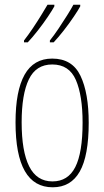

<svg xmlns="http://www.w3.org/2000/svg" viewBox="-20 -786 443 816"><path d="M357 -264Q357 -124 319 -57Q281 10 204 10Q46 10 46 -266Q46 -400 84.5 -468.5Q123 -537 202 -537Q287 -537 322 -464Q357 -391 357 -264ZM72 -266Q72 -143 104 -79Q136 -15 203 -15Q269 -15 300 -76Q331 -137 331 -265Q331 -380 302.5 -446Q274 -512 202 -512Q133 -512 102.5 -448.5Q72 -385 72 -266ZM321 -759Q313 -744 293.5 -715Q274 -686 250.5 -656Q227 -626 208 -606H192V-614Q209 -635 228.5 -664Q248 -693 265.5 -721Q283 -749 292 -766H321ZM211 -759Q203 -744 183.5 -715Q164 -686 140.5 -656Q117 -626 98 -606H82V-614Q100 -637 119.5 -666Q139 -695 155.5 -722Q172 -749 182 -766H211Z"/></svg>

Font: Noto Sans Lao UI ExtCond Thin
Style: Regular
Weight: 100
Width: 2
Designer: Monotype Design Team
Foundry: Monotype Imaging Inc.
Version: Version 2.000; ttfautohint (v1.8.4.7-5d5b)